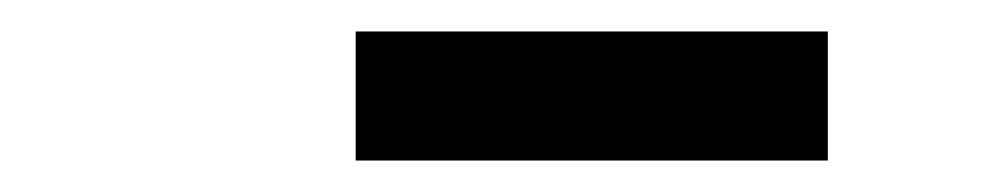

<svg xmlns="http://www.w3.org/2000/svg" viewBox="-20 -741 640 122"><path d="M506 -639H206V-721H506Z"/></svg>

Font: Iosevka Curly Slab MdEx
Style: Italic
Weight: 500
Width: 7
Italic angle: -9°
Monospace: yes
Designer: Belleve Invis
Foundry: Belleve Invis
Version: Version 11.0.0; ttfautohint (v1.8.3)